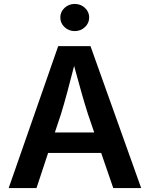

<svg xmlns="http://www.w3.org/2000/svg" viewBox="-20 -964 768 984"><path d="M24.4 0 278.3 -727.5H443.8L703.6 0H560.5L498.5 -180.2H226.6L167 0ZM261.2 -285.2H462.9L431.2 -377.9Q415 -428.2 397.7 -489.3Q380.4 -550.3 359.9 -626Q340.3 -549.8 323.7 -488Q307.1 -426.3 292 -377.9ZM362.8 -804.7Q332.5 -804.7 310.8 -825Q289.1 -845.2 289.1 -874.5Q289.1 -903.3 310.8 -923.6Q332.5 -943.8 362.8 -943.8Q393.6 -943.8 415.3 -923.6Q437 -903.3 437 -874.5Q437 -845.2 415.3 -825Q393.6 -804.7 362.8 -804.7Z"/></svg>

Font: Inter SemiBold
Style: Regular
Weight: 600
Designer: Rasmus Andersson
Foundry: rsms
Version: Version 4.001;git-9221beed3